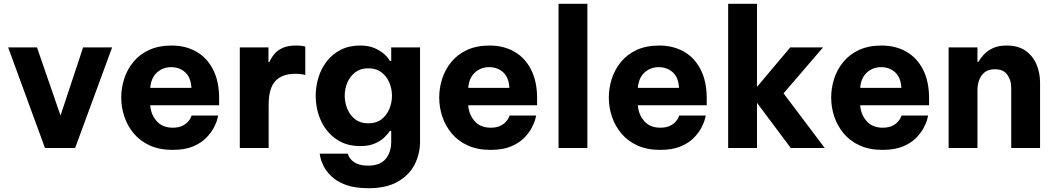

<svg xmlns="http://www.w3.org/2000/svg" viewBox="-20 -780 5560 1012"><path d="M217 0 23 -530H175L299 -171L418 -530H571L376 0Z M890 10Q820 10 769 -13.5Q718 -37 685 -76.5Q652 -116 635.5 -165Q619 -214 619 -266Q619 -316 634.5 -364.5Q650 -413 682.5 -453Q715 -493 765.5 -516.5Q816 -540 885 -540Q958 -540 1014.5 -508Q1071 -476 1103 -413.5Q1135 -351 1135 -262V-225H772Q775 -177 805.5 -142Q836 -107 890 -107Q921 -107 940.5 -116.5Q960 -126 971 -138.5Q982 -151 986 -161Q990 -171 990 -171H1130Q1130 -171 1125.5 -152.5Q1121 -134 1107 -107Q1093 -80 1066.5 -53Q1040 -26 997 -8Q954 10 890 10ZM772 -317H989Q986 -372 956 -399Q926 -426 882 -426Q838 -426 807 -397.5Q776 -369 772 -317Z M1244 0V-530H1395V-453H1400Q1409 -474 1425 -494Q1441 -514 1469 -527Q1497 -540 1541 -540Q1563 -540 1576 -537.5Q1589 -535 1589 -535V-385Q1589 -385 1574.5 -388Q1560 -391 1537 -391Q1466 -391 1431 -352.5Q1396 -314 1396 -227V0Z M1923 212Q1849 212 1801.5 194Q1754 176 1726 148.5Q1698 121 1685 94Q1672 67 1668.5 48.5Q1665 30 1665 30H1813Q1813 30 1816.5 39.5Q1820 49 1831 61.5Q1842 74 1863.5 83.5Q1885 93 1921 93Q1983 93 2012.5 58Q2042 23 2042 -34V-90H2035Q2025 -74 2005 -55Q1985 -36 1954 -23Q1923 -10 1879 -10Q1820 -10 1776 -32.5Q1732 -55 1702.5 -93Q1673 -131 1658.5 -178Q1644 -225 1644 -275Q1644 -324 1658.5 -371.5Q1673 -419 1702.5 -457Q1732 -495 1776 -517.5Q1820 -540 1879 -540Q1923 -540 1954 -526.5Q1985 -513 2005.5 -494.5Q2026 -476 2035 -459H2042V-530H2194V-34Q2194 32 2165 88Q2136 144 2076 178Q2016 212 1923 212ZM1921 -130Q1963 -130 1990.5 -151Q2018 -172 2032 -205.5Q2046 -239 2046 -275Q2046 -312 2032 -345Q2018 -378 1990.5 -399Q1963 -420 1921 -420Q1880 -420 1852.5 -399Q1825 -378 1811 -345Q1797 -312 1797 -275Q1797 -239 1811 -205.5Q1825 -172 1852.5 -151Q1880 -130 1921 -130Z M2566 10Q2496 10 2445 -13.5Q2394 -37 2361 -76.5Q2328 -116 2311.5 -165Q2295 -214 2295 -266Q2295 -316 2310.5 -364.5Q2326 -413 2358.5 -453Q2391 -493 2441.5 -516.5Q2492 -540 2561 -540Q2634 -540 2690.5 -508Q2747 -476 2779 -413.5Q2811 -351 2811 -262V-225H2448Q2451 -177 2481.5 -142Q2512 -107 2566 -107Q2597 -107 2616.5 -116.5Q2636 -126 2647 -138.5Q2658 -151 2662 -161Q2666 -171 2666 -171H2806Q2806 -171 2801.5 -152.5Q2797 -134 2783 -107Q2769 -80 2742.5 -53Q2716 -26 2673 -8Q2630 10 2566 10ZM2448 -317H2665Q2662 -372 2632 -399Q2602 -426 2558 -426Q2514 -426 2483 -397.5Q2452 -369 2448 -317Z M2924 0V-760H3076V0Z M3460 10Q3390 10 3339 -13.5Q3288 -37 3255 -76.5Q3222 -116 3205.5 -165Q3189 -214 3189 -266Q3189 -316 3204.5 -364.5Q3220 -413 3252.5 -453Q3285 -493 3335.5 -516.5Q3386 -540 3455 -540Q3528 -540 3584.5 -508Q3641 -476 3673 -413.5Q3705 -351 3705 -262V-225H3342Q3345 -177 3375.5 -142Q3406 -107 3460 -107Q3491 -107 3510.5 -116.5Q3530 -126 3541 -138.5Q3552 -151 3556 -161Q3560 -171 3560 -171H3700Q3700 -171 3695.5 -152.5Q3691 -134 3677 -107Q3663 -80 3636.5 -53Q3610 -26 3567 -8Q3524 10 3460 10ZM3342 -317H3559Q3556 -372 3526 -399Q3496 -426 3452 -426Q3408 -426 3377 -397.5Q3346 -369 3342 -317Z M3818 0V-760H3970V-322L4145 -530H4318L4110 -288L4327 0H4148L3970 -238V0Z M4632 10Q4562 10 4511 -13.5Q4460 -37 4427 -76.5Q4394 -116 4377.5 -165Q4361 -214 4361 -266Q4361 -316 4376.5 -364.5Q4392 -413 4424.5 -453Q4457 -493 4507.5 -516.5Q4558 -540 4627 -540Q4700 -540 4756.5 -508Q4813 -476 4845 -413.5Q4877 -351 4877 -262V-225H4514Q4517 -177 4547.5 -142Q4578 -107 4632 -107Q4663 -107 4682.5 -116.5Q4702 -126 4713 -138.5Q4724 -151 4728 -161Q4732 -171 4732 -171H4872Q4872 -171 4867.5 -152.5Q4863 -134 4849 -107Q4835 -80 4808.5 -53Q4782 -26 4739 -8Q4696 10 4632 10ZM4514 -317H4731Q4728 -372 4698 -399Q4668 -426 4624 -426Q4580 -426 4549 -397.5Q4518 -369 4514 -317Z M4980 0V-530H5132V-454H5137Q5146 -470 5163.5 -490Q5181 -510 5210.5 -525Q5240 -540 5286 -540Q5348 -540 5387 -511.5Q5426 -483 5444 -438.5Q5462 -394 5462 -345V0H5310V-319Q5310 -357 5289.5 -386Q5269 -415 5224 -415Q5190 -415 5170 -399Q5150 -383 5141 -358Q5132 -333 5132 -305V0Z"/></svg>

Font: Be Vietnam Pro
Style: Bold
Weight: 700
Designer: Lam Bao, Tony Le, Vietanh Nguyen
Foundry: Yellow Type Foundry
Version: Version 1.002; ttfautohint (v1.8.3)